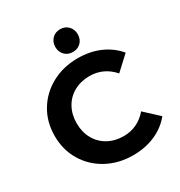

<svg xmlns="http://www.w3.org/2000/svg" viewBox="-199 -995 1072 1143"><g transform="rotate(-30 337.0 -423.0)"><path d="M385 -655Q469 -655 536.5 -625.5Q604 -596 650 -541L555 -453Q489 -528 393 -528Q333 -528 286 -502Q239 -476 213 -429Q187 -382 187 -322Q187 -262 213 -215Q239 -168 286 -142Q333 -116 393 -116Q489 -116 555 -192L650 -104Q604 -48 536 -18.5Q468 11 385 11Q286 11 206.5 -32Q127 -75 81.5 -150.5Q36 -226 36 -322Q36 -418 81.5 -493.5Q127 -569 206.5 -612Q286 -655 385 -655ZM304 -779Q304 -812 325.5 -834.5Q347 -857 381 -857Q415 -857 436.5 -834.5Q458 -812 458 -779Q458 -745 436.5 -723Q415 -701 381 -701Q347 -701 325.5 -723Q304 -745 304 -779Z"/></g></svg>

Font: Montserrat Ace
Style: Bold
Weight: 700
Designer: Julieta Ulanovsky
Foundry: Julieta Ulanovsky
Version: Version 1